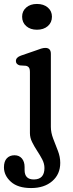

<svg xmlns="http://www.w3.org/2000/svg" viewBox="-45 -719 368 972"><path d="M142 -568.5Q108.5 -568.5 87.8 -586.8Q67 -605 67 -634.5Q67 -663 87.8 -681Q108.5 -699 142 -699Q176 -699 197 -681Q218 -663 218 -634.5Q218 -605 197 -586.8Q176 -568.5 142 -568.5ZM212.5 -77Q212.5 -48 224.2 -17.2Q236 13.5 248 44.2Q260 75 260 105.5Q260 163 219.5 198Q179 233 112.5 233Q45.5 233 10.2 201.2Q-25 169.5 -25 128Q-25 98 -10.5 82.5Q4 67 28.5 67Q52 67 65.8 83.2Q79.5 99.5 79.5 126.5V142Q79.5 190 127 189.5Q180 189 180 131.5Q180 109.5 168.8 88Q157.5 66.5 143 44.5Q128.5 22.5 117.5 0.2Q106.5 -22 106.5 -45V-354Q106.5 -370.5 101.2 -377.2Q96 -384 86 -386L55 -388Q35.5 -393.5 35.5 -410Q35.5 -428.5 61 -437.5L136.5 -463.5Q151 -469 162.8 -472.8Q174.5 -476.5 184.5 -476.5Q212.5 -476.5 212.5 -446.5Z"/></svg>

Font: Fraunces 9pt SuperSoft
Style: Regular
Weight: 400
Version: Version 1.000;[b76b70a41]